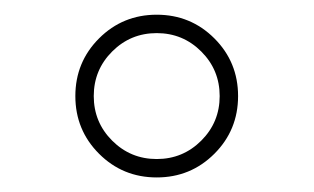

<svg xmlns="http://www.w3.org/2000/svg" viewBox="-20 -366 433 265"><path d="M84 -233.4Q84 -280.3 116.7 -313Q149.4 -345.7 196.3 -345.7Q243.2 -345.7 275.9 -313Q308.6 -280.3 308.6 -233.4Q308.6 -186.5 275.9 -153.8Q243.2 -121.1 196.3 -121.1Q149.4 -121.1 116.7 -153.8Q84 -186.5 84 -233.4ZM109.4 -233.4Q109.4 -197.3 134.8 -171.9Q160.2 -146.5 196.3 -146.5Q232.4 -146.5 257.8 -171.9Q283.2 -197.3 283.2 -233.4Q283.2 -269.5 257.8 -294.9Q232.4 -320.3 196.3 -320.3Q160.2 -320.3 134.8 -294.9Q109.4 -269.5 109.4 -233.4Z"/></svg>

Font: Vazirmatn RD FD Thin
Style: Regular
Weight: 100
Designer: Saber Rastikerdar
Foundry: Saber Rastikerdar
Version: Version 33.003